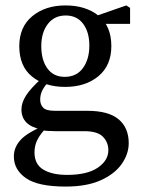

<svg xmlns="http://www.w3.org/2000/svg" viewBox="-20 -469 518 707"><path d="M222 218Q120 218 75.5 187Q31 156 31 107Q31 73 56.5 45.5Q82 18 149 -9L155 -3Q130 22 118.5 44Q107 66 107 92Q107 136 139.5 155.5Q172 175 227 175Q301 175 340 148.5Q379 122 379 84Q379 55 359 34.5Q339 14 290 14H184Q169 14 155 13Q141 12 129 10V7Q59 -8 59 -66Q59 -91 76 -117.5Q93 -144 133 -180V-190L165 -175Q146 -155 137 -138.5Q128 -122 128 -102Q128 -84 139 -72.5Q150 -61 182 -61H301Q380 -61 417 -29.5Q454 2 454 58Q454 98 428 135Q402 172 350.5 195Q299 218 222 218ZM220 -149Q145 -149 98 -187Q51 -225 51 -299Q51 -370 99 -409.5Q147 -449 221 -449Q296 -449 343 -411Q390 -373 390 -299Q390 -228 342.5 -188.5Q295 -149 220 -149ZM218 -186Q262 -186 285.5 -218.5Q309 -251 309 -301Q309 -351 286 -381.5Q263 -412 222 -412Q180 -412 156 -380.5Q132 -349 132 -299Q132 -248 154.5 -217Q177 -186 218 -186ZM319 -381V-407H324L445 -449L459 -440V-381Z"/></svg>

Font: Lisu Bosa
Style: Regular
Weight: 400
Designer: David Morse, Annie Olsen, Victor Gaultney, Frank Grießhammer (Latin)
Foundry: SIL International
Version: Version 2.000